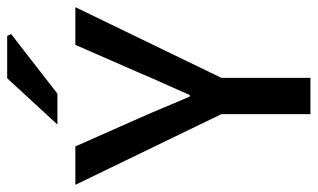

<svg xmlns="http://www.w3.org/2000/svg" viewBox="-198 -690 885 535"><g transform="rotate(-90 244.5 -422.5)"><path d="M194 0V-248L-3 -655H104L182 -479Q198 -443 212.5 -408Q227 -373 243 -336H247Q263 -373 279 -408Q295 -443 310 -479L387 -655H492L295 -248V0ZM165 -705 294 -845H412L417 -834L251 -705Z"/></g></svg>

Font: Mada Medium
Style: Regular
Weight: 500
Designer: Khaled Hosny
Version: Version 1.5